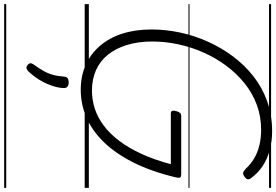

<svg xmlns="http://www.w3.org/2000/svg" viewBox="-223 -720 1331 925"><g transform="rotate(90 442.5 -257.5)"><path d="M413 19Q346 19 292.5 -5Q239 -29 200.5 -74Q162 -119 142 -181.5Q122 -244 122 -322Q122 -390 136.5 -458.5Q151 -527 180 -592Q209 -657 251 -713.5Q293 -770 347 -812.5Q401 -855 467.5 -879Q534 -903 611 -903Q661 -903 703.5 -891.5Q746 -880 780.5 -857Q815 -834 840 -799Q846 -790 843 -782.5Q840 -775 828 -768Q819 -762 812 -763.5Q805 -765 794 -775Q771 -800 743 -816.5Q715 -833 680.5 -841.5Q646 -850 605 -850Q541 -850 484.5 -829Q428 -808 380.5 -769.5Q333 -731 296 -681Q259 -631 233 -572.5Q207 -514 193.5 -451Q180 -388 180 -326Q180 -258 196.5 -204Q213 -150 243.5 -112Q274 -74 318 -54.5Q362 -35 417 -35Q462 -35 504.5 -49Q547 -63 586 -92.5Q625 -122 659 -167Q693 -212 721.5 -274Q750 -336 771 -415H527Q516 -415 514 -422Q512 -429 515 -440Q519 -454 524 -459.5Q529 -465 540 -465H819Q832 -465 835 -459.5Q838 -454 835 -441Q806 -319 761.5 -232Q717 -145 662 -89.5Q607 -34 544 -7.5Q481 19 413 19ZM295 276Q286 270 285 263Q284 256 290 247Q308 222 320.5 200.5Q333 179 340 155Q347 131 349 100Q350 87 357 82Q364 77 377 77Q391 77 398 83.5Q405 90 404 102Q404 122 395.5 150Q387 178 370.5 208Q354 238 327 268Q320 276 311.5 279.5Q303 283 295 276ZM0 378H885V388H0ZM0 -20H885V0H0ZM0 -505H885V-500H0ZM0 -898H885V-888H0Z"/></g></svg>

Font: Playwrite DE SAS Guides
Style: Regular
Weight: 400
Designer: Veronika Burian, José Scaglione
Foundry: TypeTogether
Version: Version 1.003